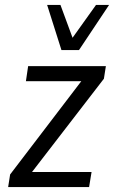

<svg xmlns="http://www.w3.org/2000/svg" viewBox="-20 -758 462 778"><path d="M13 0 21 -51 327 -452 323 -429H85L94 -490H409L401 -439L92 -38L97 -61H351L341 0ZM229 -555 171 -738H225L274 -605L369 -738H422L300 -555Z"/></svg>

Font: Nunito Sans 10pt Condensed
Style: Italic
Weight: 400
Width: 3
Italic angle: -9°
Designer: Vernon Adams
Foundry: Vernon Adams
Version: Version 3.101;gftools[0.9.27]